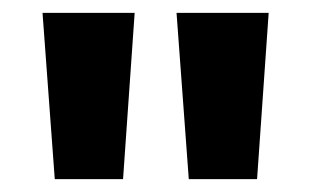

<svg xmlns="http://www.w3.org/2000/svg" viewBox="-20 -734 483 298"><path d="M189 -714H46L65 -456H171ZM397 -714H254L273 -456H379Z"/></svg>

Font: Noto Sans Lao Looped ExtraCondensed
Style: Bold
Weight: 700
Width: 2
Designer: Mark Frömberg, Ben Mitchell
Foundry: The Fontpad Ltd
Version: Version 1.002